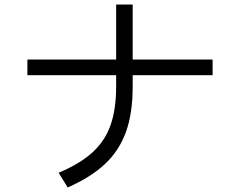

<svg xmlns="http://www.w3.org/2000/svg" viewBox="-20 -804 1040 848"><path d="M919 -541V-472H566V-421Q566 -303 536 -220.5Q506 -138 443.5 -79.5Q381 -21 279 24L239 -41Q334 -81 389 -131.5Q444 -182 468.5 -252Q493 -322 493 -423V-472H101V-541H493V-784H566V-541Z"/></svg>

Font: IBM Plex Sans SC
Style: Regular
Weight: 400
Designer: Mike Abbink; Paul van der Laan; Pieter van Rosmalen; Eunyou Noh; Wujin Sim; Chorong Kim; Dohee Lee; Yejin We; Jinhee Kim
Foundry: Sandoll Inc.
Version: Version 1.000